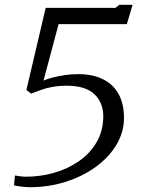

<svg xmlns="http://www.w3.org/2000/svg" viewBox="-20 -776 588 803"><path d="M42.5 -42Q55.5 -40 66.5 -38.5Q77.5 -37 89 -37Q148.5 -37 205.8 -53.2Q263 -69.5 309.5 -101.5Q356 -133.5 383.8 -180.8Q411.5 -228 412 -289.5Q412 -346 375 -381.8Q338 -417.5 258.5 -417.5Q226.5 -417.5 200.5 -412.8Q174.5 -408 152.2 -400.2Q130 -392.5 110 -384.5L90.5 -400L171 -743H463L479 -756H534.5L510.5 -675H225L162 -439Q178 -446 202 -452.2Q226 -458.5 253.2 -462.2Q280.5 -466 307.5 -466Q367 -466 410 -445Q453 -424 475.8 -383.2Q498.5 -342.5 498.5 -282.5Q498.5 -223.5 467.2 -171Q436 -118.5 381.2 -78.5Q326.5 -38.5 255.2 -15.8Q184 7 103.5 7Q95 7 83.5 6Q72 5 60 3.2Q48 1.5 38.5 -1Z"/></svg>

Font: Merriweather 24pt Light
Style: Italic
Weight: 300
Italic angle: -7.8°
Version: Version 2.101